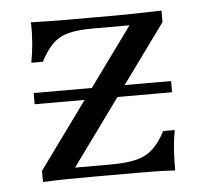

<svg xmlns="http://www.w3.org/2000/svg" viewBox="-39 -455 530 495"><g transform="rotate(-5 226.0 -207.0)"><path d="M53.2 0V-29L310.5 -383.1H215.3Q178.2 -383.1 153.6 -377Q129 -371 112.1 -354.8Q95.2 -338.7 79.8 -308.9H50Q54.8 -335.5 56.9 -360.9Q58.9 -386.3 58.1 -412.9Q82.3 -412.1 106.9 -411.7Q131.5 -411.3 154.8 -411.3H215.3H267.7Q300.8 -411.3 333.5 -412.1Q366.1 -412.9 396 -413.7V-383.9L138.7 -29.8H231.5Q272.6 -29.8 298 -36.3Q323.4 -42.7 340.7 -58.9Q358.1 -75 373.4 -104H403.2Q398.4 -78.2 396.8 -52.4Q395.2 -26.6 395.2 0Q371 -1.6 346.4 -2Q321.8 -2.4 298.4 -2.4H231.5H182.3Q150 -2.4 116.9 -2Q83.9 -1.6 53.2 0ZM49.2 -201.6V-230.6H404.8V-201.6Z"/></g></svg>

Font: Playfair 5pt SemiExpanded Light
Style: Regular
Weight: 400
Version: Version 2.203